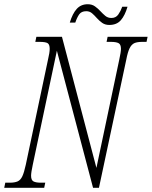

<svg xmlns="http://www.w3.org/2000/svg" viewBox="-42 -888 718 908"><path d="M-22 0 -17 -24H4Q27 -24 41 -30Q55 -36 63.5 -54Q72 -72 80 -109L185 -606Q189 -623 191 -635.5Q193 -648 193 -657Q193 -678 183 -684Q173 -690 145 -690H125L130 -714H251L414 -94L522 -606Q530 -642 530 -657Q530 -678 518.5 -684Q507 -690 482 -690H462L467 -714H656L651 -690H631Q607 -690 593.5 -684Q580 -678 571 -660Q562 -642 555 -605L426 0H398L227 -648L113 -109Q105 -72 105 -57Q105 -36 116.5 -30Q128 -24 152 -24H172L167 0ZM475 -770Q455 -770 441 -780Q427 -790 416 -802.5Q405 -815 393.5 -825Q382 -835 366 -835Q343 -835 332.5 -820Q322 -805 314 -781H288Q301 -824 321 -846Q341 -868 373 -868Q393 -868 407 -858Q421 -848 432.5 -835.5Q444 -823 456 -813Q468 -803 485 -803Q506 -803 517.5 -819.5Q529 -836 536 -856H561Q549 -815 529.5 -792.5Q510 -770 475 -770Z"/></svg>

Font: Noto Serif ExtraCondensed ExtraLight
Style: Italic
Weight: 200
Width: 2
Italic angle: -12°
Designer: Monotype Design Team
Foundry: Monotype Imaging Inc.
Version: Version 2.014; ttfautohint (v1.8.4.7-5d5b)